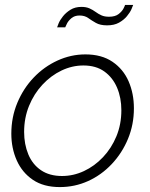

<svg xmlns="http://www.w3.org/2000/svg" viewBox="-20 -750 609 780"><path d="M223 10Q157 10 113.5 -19.5Q70 -49 48 -98.5Q26 -148 26 -207Q26 -274 50.5 -332.5Q75 -391 117 -435Q159 -479 213.5 -504Q268 -529 327 -529Q393 -529 437 -499Q481 -469 502.5 -419.5Q524 -370 524 -310Q524 -244 500 -186Q476 -128 434 -83.5Q392 -39 338 -14.5Q284 10 223 10ZM232 -35Q278 -35 321 -55Q364 -75 398.5 -111.5Q433 -148 453 -196.5Q473 -245 473 -302Q473 -353 455.5 -394Q438 -435 404 -459.5Q370 -484 319 -484Q273 -484 230 -463.5Q187 -443 152.5 -406Q118 -369 98 -320Q78 -271 78 -214Q78 -164 95 -123Q112 -82 146.5 -58.5Q181 -35 232 -35ZM415 -647Q387 -647 369.5 -657Q352 -667 338 -677Q324 -687 303 -687Q283 -687 270 -676Q257 -665 251.5 -653Q246 -641 245 -639H212Q213 -643 218.5 -656Q224 -669 236 -684Q248 -699 266.5 -710.5Q285 -722 311 -722Q330 -722 343.5 -716Q357 -710 368.5 -701.5Q380 -693 392.5 -687.5Q405 -682 423 -682Q448 -682 462 -693Q476 -704 482 -716Q488 -728 488 -730H521Q520 -726 514 -712.5Q508 -699 495.5 -684Q483 -669 463.5 -658Q444 -647 415 -647Z"/></svg>

Font: Raleway Thin Light
Style: Italic
Weight: 300
Italic angle: -12°
Version: Version 4.026